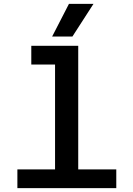

<svg xmlns="http://www.w3.org/2000/svg" viewBox="-20 -974 690 994"><path d="M265 0V-737H385V0ZM70 0V-97H582V0ZM142 -640V-737H325V-640ZM250 -785 337 -954H464L355 -785Z"/></svg>

Font: Azeret Mono Medium
Style: Regular
Weight: 500
Designer: Martin Vácha
Foundry: Displaay
Version: Version 1.002